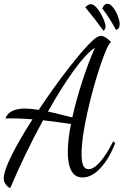

<svg xmlns="http://www.w3.org/2000/svg" viewBox="-37 -910 654 1017"><path d="M-17 35Q-17 -4 24.5 -87Q66 -170 135 -278Q74 -283 27 -283H-8Q11 -335 96 -335Q123 -335 168 -328Q245 -444 324.5 -546.5Q404 -649 450 -692Q479 -720 498 -720Q519 -720 551 -688Q531 -672 493 -558.5Q455 -445 425 -310.5Q395 -176 395 -94Q395 -54 403.5 -34Q412 -14 432 -14Q487 -14 563 -162L573 -152Q542 -70 495.5 -20Q449 30 400 30Q360 30 341 -5.5Q322 -41 322 -104Q322 -168 339 -253Q275 -263 191 -273Q93 -93 17 87Q-17 68 -17 35ZM466 -657Q421 -629 355.5 -539Q290 -449 217 -319Q257 -311 301 -299L346 -288Q367 -382 400 -483Q433 -584 466 -657ZM505 -865Q515 -890 531 -890Q547 -890 562.5 -870Q578 -850 587.5 -824Q597 -798 597 -782Q597 -756 577 -752Q545 -813 505 -865ZM415 -871Q430 -888 444 -888Q460 -888 478 -865.5Q496 -843 509 -814Q522 -785 522 -770Q522 -755 511 -747Q466 -810 415 -871Z"/></svg>

Font: Dancing Script
Style: Regular
Weight: 400
Designer: Pablo Impallari
Foundry: Pablo Impallari
Version: Version 2.000